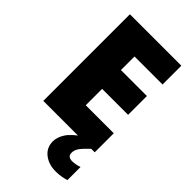

<svg xmlns="http://www.w3.org/2000/svg" viewBox="-285 -797 1119 1119"><g transform="rotate(45 274.5 -237.0)"><path d="M501 0H77V-714H501V-559H270V-447H484V-292H270V-157H501ZM407 97Q407 115 417.5 122.5Q428 130 445 130Q458 130 475.5 126.5Q493 123 503 119V227Q487 232 466 236Q445 240 418 240Q361 240 322 209.5Q283 179 283 127Q283 93 306.5 56.5Q330 20 397 -25L472 0Q438 32 422.5 53Q407 74 407 97Z"/></g></svg>

Font: Noto Sans Gurmukhi UI Black
Style: Regular
Weight: 900
Designer: Jelle Bosma - Monotype Design Team
Foundry: Monotype Imaging Inc.
Version: Version 2.004; ttfautohint (v1.8.4.7-5d5b)